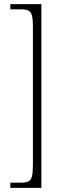

<svg xmlns="http://www.w3.org/2000/svg" viewBox="-20 -780 304 928"><path d="M30 128V103H80Q103 103 116 97.5Q129 92 134 74Q139 56 139 19V-651Q139 -688 134 -706Q129 -724 116 -729.5Q103 -735 80 -735H30V-760H180V128Z"/></svg>

Font: Noto Serif Lao Condensed ExtraLight
Style: Regular
Weight: 200
Width: 3
Designer: Monotype Design Team
Foundry: Monotype Imaging Inc.
Version: Version 2.003; ttfautohint (v1.8.4.7-5d5b)